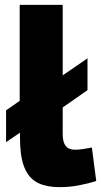

<svg xmlns="http://www.w3.org/2000/svg" viewBox="-20 -760 416 790"><path d="M225 10Q174 10 139 -6Q104 -22 85 -60.5Q66 -99 63 -164L62 -214L5 -175V-306L61 -345V-740H238V-450L340 -520V-389L238 -318V-211Q238 -184 244.5 -169.5Q251 -155 262.5 -149.5Q274 -144 289 -144Q303 -144 320.5 -146.5Q338 -149 358 -153L376 -15Q344 -5 305 2.5Q266 10 225 10Z"/></svg>

Font: Georama SemiExpanded
Style: Bold
Weight: 700
Width: 6
Designer: Jean-Baptiste Levee
Foundry: Production Type
Version: Version 1.001